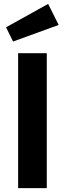

<svg xmlns="http://www.w3.org/2000/svg" viewBox="-20 -965 334 985"><path d="M227 -945 281 -837 47 -752 11 -825ZM220 -692V0H73V-692Z"/></svg>

Font: FiraGO SemiBold
Style: Regular
Weight: 600
Designer: bBox Type
Foundry: bBox Type GmbH
Version: Version 1.001;PS 001.001;hotconv 1.0.88;makeotf.lib2.5.64775